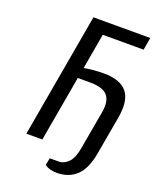

<svg xmlns="http://www.w3.org/2000/svg" viewBox="-154 -788 821 1016"><g transform="rotate(20 256.5 -280.0)"><path d="M70 0 193 -700H513L501 -630H271L236 -430Q255 -434 286 -437Q317 -440 347 -440Q440 -440 478 -393Q516 -346 498 -245L460 -30Q444 60 401 100Q358 140 290 140Q275 140 256 135.5Q237 131 223 120L231 80H281Q311 80 335.5 55Q360 30 370 -30L408 -245Q419 -309 392.5 -339.5Q366 -370 295 -370H225L160 0Z"/></g></svg>

Font: Cuprum
Style: Italic
Weight: 400
Italic angle: -10°
Designer: Jovanny Lemonad
Foundry: Jovanny Lemonad
Version: Version 3.000